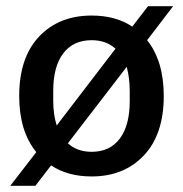

<svg xmlns="http://www.w3.org/2000/svg" viewBox="-20 -560 591 620"><path d="M275.9 9.8Q198.7 9.8 145 -25.9L94.2 40H13.2L97.2 -68.8Q42 -136.2 42 -250Q42 -374 106.2 -441.9Q170.4 -509.8 275.9 -509.8Q353.5 -509.8 407.2 -474.1L458 -540H539.1L455.1 -430.2Q508.8 -362.8 508.8 -250Q508.8 -126 444.6 -58.1Q380.4 9.8 275.9 9.8ZM151.9 -232.9Q151.9 -190.9 163.1 -154.8L353 -402.8Q322.8 -430.2 275.9 -430.2Q216.3 -430.2 184.1 -387.5Q151.9 -344.7 151.9 -267.1ZM199.2 -97.2Q229.5 -69.8 275.9 -69.8Q335 -69.8 366.9 -112.5Q398.9 -155.3 398.9 -232.9V-267.1Q398.9 -307.6 389.2 -344.2Z"/></svg>

Font: TASA Orbiter Text Medium
Style: Regular
Weight: 500
Designer: Weizhong Zhang
Version: Version 1.000;Glyphs 3.1.2 (3151)